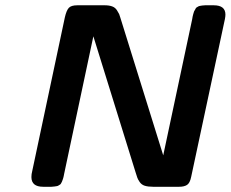

<svg xmlns="http://www.w3.org/2000/svg" viewBox="-20 -714 882 734"><path d="M100.1 -37.1Q100.1 -48.3 103 -59.1L228 -647.9Q233.9 -673.8 242.9 -683.8Q252 -693.8 275.9 -693.8H380.9Q397 -693.8 408.9 -689.5Q420.9 -685.1 427.5 -674.1Q434.1 -663.1 435.5 -660.2Q437 -657.2 439.9 -647L604 -120.1L714.8 -641.1Q714.8 -643.1 716.3 -650.1Q717.8 -657.2 718.5 -659.2Q719.2 -661.1 720.7 -666.5Q722.2 -671.9 723.6 -673.3Q725.1 -674.8 727.1 -679.4Q729 -684.1 731 -685.1Q732.9 -686 736.6 -688.5Q740.2 -690.9 744.1 -691.4Q748 -691.9 752.9 -692.9Q757.8 -693.8 764.2 -693.8H796.9Q841.8 -693.8 841.8 -658.2Q841.8 -651.4 839.8 -641.1L710.9 -38.1Q706.1 -14.2 695.1 -7.1Q684.1 0 665 0H564.9Q545.9 0 533.4 -3.9Q521 -7.8 513.9 -18.3Q506.8 -28.8 504.9 -34.9Q502.9 -41 498 -56.2L336.9 -575.2L225.1 -48.8Q225.1 -47.9 223.6 -41Q222.2 -34.2 221.7 -33.2Q221.2 -32.2 219.5 -26.6Q217.8 -21 216.8 -19.5Q215.8 -18.1 213.9 -13.9Q211.9 -9.8 210 -8.8Q208 -7.8 204.6 -5.4Q201.2 -2.9 197 -2.4Q192.9 -2 188 -1Q183.1 0 176.8 0H145Q100.1 0 100.1 -37.1Z"/></svg>

Font: CMU Sans Serif
Style: BoldOblique
Weight: 700
Italic angle: -12°
Version: Version 0.7.0